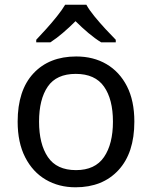

<svg xmlns="http://www.w3.org/2000/svg" viewBox="-20 -786 645 816"><path d="M551 -269Q551 -136 483.5 -63Q416 10 301 10Q230 10 174.5 -22.5Q119 -55 87 -117.5Q55 -180 55 -269Q55 -402 122 -474Q189 -546 304 -546Q377 -546 432.5 -513.5Q488 -481 519.5 -419.5Q551 -358 551 -269ZM146 -269Q146 -174 183.5 -118.5Q221 -63 303 -63Q384 -63 422 -118.5Q460 -174 460 -269Q460 -364 422 -418Q384 -472 302 -472Q220 -472 183 -418Q146 -364 146 -269ZM347 -766Q359 -744 381.5 -716.5Q404 -689 428.5 -662.5Q453 -636 472 -617V-606H410Q384 -622 356 -645.5Q328 -669 301 -696Q274 -669 247 -646Q220 -623 194 -606H134V-617Q153 -637 176.5 -663Q200 -689 222 -716.5Q244 -744 257 -766Z"/></svg>

Font: Noto Sans Tai Viet
Style: Regular
Weight: 400
Designer: Monotype Design Team
Foundry: Monotype Imaging Inc.
Version: Version 2.003; ttfautohint (v1.8.4.7-5d5b)